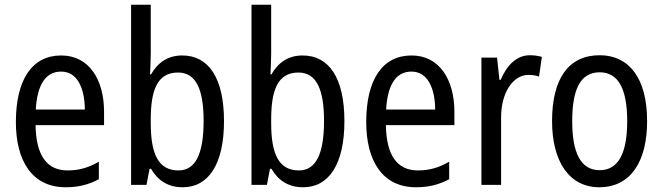

<svg xmlns="http://www.w3.org/2000/svg" viewBox="-20 -780 2796 810"><path d="M238 -546C116 -546 47 -445 47 -265C47 -102 115 10 257 10C311 10 354 -1 397 -24V-98C353 -72 312 -61 265 -61C177 -61 132 -125 130 -252H419V-308C419 -444 356 -546 238 -546ZM238 -478C307 -478 337 -407 338 -318H131C137 -425 174 -478 238 -478Z M616 -553V-760H533V0H598L611 -68H617C647 -17 690 10 751 10C860 10 925 -88 925 -269C925 -451 860 -546 749 -546C689 -546 646 -517 617 -466H613C614 -493 616 -524 616 -553ZM731 -474C806 -474 839 -405 839 -270C839 -129 804 -61 733 -61C650 -61 616 -127 616 -260V-275C616 -395 641 -474 731 -474Z M1124 -553V-760H1041V0H1106L1119 -68H1125C1155 -17 1198 10 1259 10C1368 10 1433 -88 1433 -269C1433 -451 1368 -546 1257 -546C1197 -546 1154 -517 1125 -466H1121C1122 -493 1124 -524 1124 -553ZM1239 -474C1314 -474 1347 -405 1347 -270C1347 -129 1312 -61 1241 -61C1158 -61 1124 -127 1124 -260V-275C1124 -395 1149 -474 1239 -474Z M1716 -546C1594 -546 1525 -445 1525 -265C1525 -102 1593 10 1735 10C1789 10 1832 -1 1875 -24V-98C1831 -72 1790 -61 1743 -61C1655 -61 1610 -125 1608 -252H1897V-308C1897 -444 1834 -546 1716 -546ZM1716 -478C1785 -478 1815 -407 1816 -318H1609C1615 -425 1652 -478 1716 -478Z M2215 -547C2159 -547 2118 -504 2092 -443H2087L2077 -537H2011V0H2094V-282C2093 -388 2144 -464 2209 -464C2225 -464 2241 -462 2254 -457L2266 -540C2249 -545 2231 -547 2215 -547Z M2710 -269C2710 -450 2634 -547 2510 -547C2377 -547 2309 -446 2309 -269C2309 -98 2382 10 2508 10C2641 10 2710 -99 2710 -269ZM2394 -269C2394 -404 2429 -475 2510 -475C2589 -475 2626 -404 2626 -269C2626 -134 2589 -62 2510 -62C2430 -62 2394 -135 2394 -269Z"/></svg>

Font: Noto Sans Devanagari UI Condensed
Style: Regular
Weight: 400
Width: 3
Designer: Jelle Bosma - Monotype Design Team
Foundry: Monotype Imaging Inc.
Version: Version 2.004